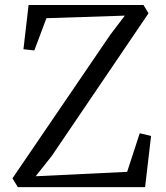

<svg xmlns="http://www.w3.org/2000/svg" viewBox="-20 -766 680 786"><path d="M53 0 31 -36 432 -624.5 491 -702 170 -691.5 120.5 -559.5 76 -564.5 97 -745.5H567.5L588 -711.5L191.5 -127L126 -44.5L500.5 -62.5L552 -220.5L598.5 -209.5L574 0Z"/></svg>

Font: Merriweather 36pt Light
Style: Regular
Weight: 300
Designer: Eben Sorkin
Foundry: Eben Sorkin
Version: Version 2.100